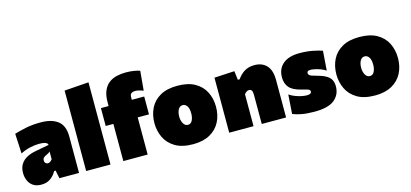

<svg xmlns="http://www.w3.org/2000/svg" viewBox="-64 -1213 3618 1692"><g transform="rotate(-15 1745.0 -367.0)"><path d="M149 14Q104 14 75 -5.5Q46 -25 32 -57Q18 -89 18 -126Q18 -170.5 34.2 -199.2Q50.5 -228 75 -245.5Q99.5 -263 125.5 -271.8Q151.5 -280.5 171 -284L299 -308Q300 -321 281.2 -330Q262.5 -339 218 -339Q183.5 -339 137.8 -329Q92 -319 50 -297L41 -479Q79.5 -491 141.5 -504.5Q203.5 -518 283 -518Q383 -518 439 -474.8Q495 -431.5 495 -333V0H316L301 -73H287Q268.5 -37 234.2 -11.5Q200 14 149 14ZM253 -153Q263.5 -153 274.2 -160.5Q285 -168 293 -179V-250Q287 -243.5 279.2 -238.2Q271.5 -233 255 -226Q244 -221.5 233.5 -212.8Q223 -204 223 -186Q223 -169 232.8 -161Q242.5 -153 253 -153Z M560 0V-734L782 -750V0Z M899 0V-339H829V-502H899V-534Q899 -600 917.5 -642Q936 -684 967.5 -707.5Q999 -731 1038.8 -740Q1078.5 -749 1121 -749Q1164 -749 1198 -743Q1232 -737 1249 -730L1233 -553Q1213.5 -560.5 1194.5 -565.2Q1175.5 -570 1159 -570Q1138 -570 1124.5 -560.8Q1111 -551.5 1111 -528V-502H1224V-339H1121V0Z M1534 16Q1433 16 1370.5 -21.5Q1308 -59 1279 -120Q1250 -181 1250 -251Q1250 -326 1280 -386.5Q1310 -447 1371.8 -482.5Q1433.5 -518 1529 -518Q1627 -518 1689.5 -482.2Q1752 -446.5 1782 -386Q1812 -325.5 1812 -251Q1812 -174 1780.8 -113.8Q1749.5 -53.5 1687.5 -18.8Q1625.5 16 1534 16ZM1533 -161Q1560 -161 1573 -188Q1586 -215 1586 -251Q1586 -297 1570.2 -319Q1554.5 -341 1532 -341Q1505 -341 1490.5 -315.5Q1476 -290 1476 -251Q1476 -215 1491 -188Q1506 -161 1533 -161Z M1865 0V-502L2049 -512L2059 -431H2076Q2103 -471 2141 -494.5Q2179 -518 2232 -518Q2302.5 -518 2343.2 -474.8Q2384 -431.5 2384 -342V0H2162V-265Q2162 -291.5 2155 -304.8Q2148 -318 2130 -318Q2117.5 -318 2106.5 -310.2Q2095.5 -302.5 2087 -291V0Z M2640 16Q2572 16 2523.2 6.8Q2474.5 -2.5 2443 -16L2455 -191Q2487.5 -168.5 2532.8 -154.8Q2578 -141 2614 -141Q2654 -141 2654 -165Q2654 -179.5 2637.2 -186Q2620.5 -192.5 2576 -203Q2500.5 -222 2470.2 -258Q2440 -294 2440 -350Q2440 -428 2492.5 -472.5Q2545 -517 2643 -517Q2710 -517 2764 -506.2Q2818 -495.5 2850 -484L2837 -306Q2814 -321.5 2787 -331.2Q2760 -341 2736.2 -345.5Q2712.5 -350 2699 -350Q2668 -350 2668 -329Q2668 -316.5 2678.8 -307.5Q2689.5 -298.5 2724 -290Q2783.5 -275 2817.2 -256.8Q2851 -238.5 2865 -213.2Q2879 -188 2879 -152Q2879 -76.5 2823 -30.2Q2767 16 2640 16Z M3194 16Q3093 16 3030.5 -21.5Q2968 -59 2939 -120Q2910 -181 2910 -251Q2910 -326 2940 -386.5Q2970 -447 3031.8 -482.5Q3093.5 -518 3189 -518Q3287 -518 3349.5 -482.2Q3412 -446.5 3442 -386Q3472 -325.5 3472 -251Q3472 -174 3440.8 -113.8Q3409.5 -53.5 3347.5 -18.8Q3285.5 16 3194 16ZM3193 -161Q3220 -161 3233 -188Q3246 -215 3246 -251Q3246 -297 3230.2 -319Q3214.5 -341 3192 -341Q3165 -341 3150.5 -315.5Q3136 -290 3136 -251Q3136 -215 3151 -188Q3166 -161 3193 -161Z"/></g></svg>

Font: Commissioner Black
Style: Regular
Weight: 900
Designer: Kostas Bartsokas
Foundry: Kostas Bartsokas
Version: Version 1.000; ttfautohint (v1.8.3)